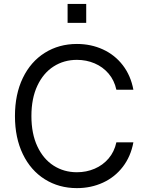

<svg xmlns="http://www.w3.org/2000/svg" viewBox="-20 -965 763 995"><path d="M583.1 -500Q572.4 -549 542.6 -583.8Q512.8 -618.6 470.2 -636.7Q427.6 -654.8 378.6 -654.8Q311.4 -654.8 258 -620.7Q204.5 -586.6 173.7 -521Q142.8 -455.3 142.8 -363.6Q142.8 -272 173.7 -206.3Q204.5 -140.6 258 -106.5Q311.4 -72.4 378.6 -72.4Q427.6 -72.4 470.2 -90.6Q512.8 -108.7 542.6 -143.5Q572.4 -178.3 583.1 -227.3H671.2Q657.7 -154.1 616.5 -100.5Q575.3 -46.9 513.5 -18.5Q451.7 9.9 378.6 9.9Q285.5 9.9 212.4 -35.9Q139.2 -81.7 98.4 -166.2Q57.5 -250.7 57.5 -363.6Q57.5 -476.6 98.4 -561.1Q139.2 -645.6 212.4 -691.4Q285.5 -737.2 378.6 -737.2Q451.7 -737.2 513.5 -708.8Q575.3 -680.4 616.5 -626.8Q657.7 -573.2 671.2 -500ZM330.3 -846.6V-944.6H426.8V-846.6Z"/></svg>

Font: Riot Sans
Style: Regular
Weight: 400
Designer: Rasmus Andersson
Foundry: rsms
Version: Version 3.005